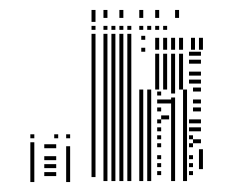

<svg xmlns="http://www.w3.org/2000/svg" viewBox="-20 -604 475 386"><path d="M172 -248H164V-424H172ZM196 -240H188V-424H196ZM212 -240H204V-424H212ZM228 -240H220V-424H228ZM244 -240H236V-424H244ZM268 -240H260V-424H268ZM284 -240H276V-424H284ZM304 -252H296V-260H304ZM304 -268H296V-276H304ZM304 -284H296V-292H304ZM304 -308H296V-316H304ZM304 -324H296V-332H304ZM304 -340H296V-348H304ZM304 -356H296V-364H304ZM304 -380H296V-388H304ZM304 -396H296V-404H304ZM304 -412H296V-420H304ZM320 -364H304V-372H320ZM328 -396H304V-404H328ZM332 -240H324V-408H332ZM332 -416H324V-424H332ZM356 -240H348V-368H356ZM368 -252H360V-260H368ZM368 -268H360V-276H368ZM368 -284H360V-292H368ZM368 -308H360V-316H368ZM368 -324H360V-332H368ZM368 -340H360V-348H368ZM368 -356H360V-364H368ZM388 -264H380V-304H388ZM384 -316H368V-324H384ZM384 -340H368V-348H384ZM384 -356H368V-364H384ZM356 -368H348V-424H356ZM384 -380H368V-388H384ZM384 -396H368V-404H384ZM384 -420H368V-428H384ZM172 -424H164V-536H172ZM196 -424H188V-536H196ZM212 -424H204V-536H212ZM228 -424H220V-536H228ZM244 -424H236V-536H244ZM272 -500H264V-508H272ZM272 -524H264V-532H272ZM300 -424H292V-496H300ZM316 -424H308V-496H316ZM332 -424H324V-496H332ZM348 -424H340V-496H348ZM384 -436H360V-444H384ZM384 -452H360V-460H384ZM384 -476H360V-484H384ZM384 -492H360V-500H384ZM300 -504H292V-528H300ZM316 -504H308V-528H316ZM332 -504H324V-528H332ZM348 -504H340V-528H348ZM372 -504H364V-528H372ZM388 -504H380V-528H388ZM172 -544H164V-552H172ZM196 -544H188V-552H196ZM212 -544H204V-552H212ZM228 -544H220V-552H228ZM244 -544H236V-552H244ZM268 -544H260V-552H268ZM284 -544H276V-552H284ZM300 -544H292V-552H300ZM316 -544H308V-552H316ZM172 -560H164V-584H172ZM196 -568H188V-584H196ZM228 -568H220V-584H228ZM268 -568H260V-584H268ZM300 -568H292V-584H300ZM340 -568H332V-584H340ZM49 -238H41V-318H49ZM93 -250H69V-258H93ZM93 -266H69V-274H93ZM93 -282H69V-290H93ZM93 -306H69V-314H93ZM121 -238H113V-310H121ZM49 -326H41V-334H49ZM97 -326H89V-334H97ZM121 -326H113V-334H121Z"/></svg>

Font: Rubik Lines
Style: Regular
Weight: 400
Designer: Hubert and Fischer, NaN
Foundry: Hubert and Fischer, NaN
Version: Version 2.201